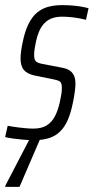

<svg xmlns="http://www.w3.org/2000/svg" viewBox="-31 -538 365 748"><path d="M101 8Q80 8 58 6Q36 4 18 1.5Q0 -1 -11 -4L-1 -48Q5 -47 16 -45Q27 -43 40.5 -41.5Q54 -40 69 -38.5Q84 -37 99 -37Q131 -37 151 -49.5Q171 -62 183 -85Q195 -108 202 -140Q205 -154 207.5 -168Q210 -182 210 -196Q210 -216 201.5 -221Q193 -226 177 -229L103 -244Q75 -250 62 -265.5Q49 -281 49 -311Q49 -320 51 -337Q53 -354 57 -372Q66 -417 80.5 -445.5Q95 -474 114 -489.5Q133 -505 157 -511.5Q181 -518 211 -518Q231 -518 250.5 -516.5Q270 -515 286.5 -512Q303 -509 314 -506L304 -461Q296 -463 281 -466Q266 -469 247.5 -471Q229 -473 210 -473Q186 -473 167 -465Q148 -457 133.5 -437.5Q119 -418 110 -380Q106 -362 104 -348.5Q102 -335 102 -324Q102 -304 110 -298Q118 -292 134 -289L207 -275Q225 -272 237 -265.5Q249 -259 256 -246Q263 -233 263 -210Q263 -202 260.5 -181.5Q258 -161 253 -138Q245 -98 233 -70.5Q221 -43 203 -25.5Q185 -8 160 0Q135 8 101 8ZM-11 190 -10 185 95 -17H133L132 -12L45 190Z"/></svg>

Font: Saira ExtraCondensed Light
Style: Italic
Weight: 300
Width: 2
Italic angle: -12°
Designer: Hector Gatti with collaboration of the Omnibus-Type team
Foundry: Omnibus-Type
Version: Version 1.101